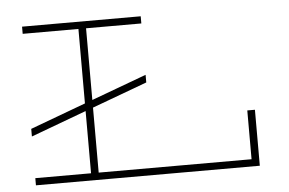

<svg xmlns="http://www.w3.org/2000/svg" viewBox="-49 -756 1246 827"><g transform="rotate(-5 573.5 -343.0)"><path d="M1042 -242V0H74V-31H315V-300L75 -211V-244L315 -333V-655H74V-686H587V-655H348V-345L586 -433V-400L348 -312V-31H1009V-242Z"/></g></svg>

Font: BioRhyme Expanded ExtraLight
Style: Regular
Weight: 275
Width: 7
Designer: Aoife Mooney
Foundry: Aoife Mooney Type
Version: Version 1.000